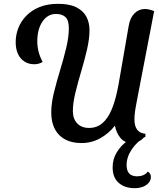

<svg xmlns="http://www.w3.org/2000/svg" viewBox="-20 -726 834 1004"><path d="M407 22Q331 22 289.5 -20Q248 -62 248 -139Q248 -185 262 -242Q276 -299 294.5 -359.5Q313 -420 326.5 -476.5Q340 -533 340 -578Q340 -620 322.5 -636.5Q305 -653 273 -653Q229 -653 202 -613Q175 -573 175 -510Q175 -482 182 -455Q189 -428 203 -402Q193 -396 182 -393Q171 -390 159 -390Q130 -390 107.5 -404.5Q85 -419 73.5 -445Q62 -471 62 -506Q62 -543 75.5 -578.5Q89 -614 117 -643Q145 -672 186.5 -689Q228 -706 284 -706Q343 -706 379 -688Q415 -670 431.5 -639Q448 -608 448 -568Q448 -523 435 -467Q422 -411 404.5 -352.5Q387 -294 374 -240Q361 -186 361 -145Q361 -105 383.5 -81Q406 -57 446 -57Q486 -57 515.5 -82Q545 -107 565.5 -157Q586 -207 600 -285L653 -591Q660 -633 683 -656Q706 -679 738 -679Q749 -679 761 -676Q773 -673 786 -668L695 -195Q688 -159 685.5 -138.5Q683 -118 683 -103Q683 -66 697.5 -47.5Q712 -29 742 -26Q734 -3 713 9.5Q692 22 670 22Q632 22 610 -4.5Q588 -31 581 -69Q549 -28 504 -3Q459 22 407 22ZM684 258Q632 258 600.5 230Q569 202 569 150Q569 106 590 71.5Q611 37 643 13Q675 -11 707 -22L741 -18V-12Q697 14 669.5 54.5Q642 95 642 137Q642 196 697 196Q714 196 729 190Q744 184 753 171Q761 176 765 183Q769 190 769 200Q769 224 745.5 241Q722 258 684 258Z"/></svg>

Font: Sansita Swashed Light
Style: Regular
Weight: 400
Version: Version 1.003